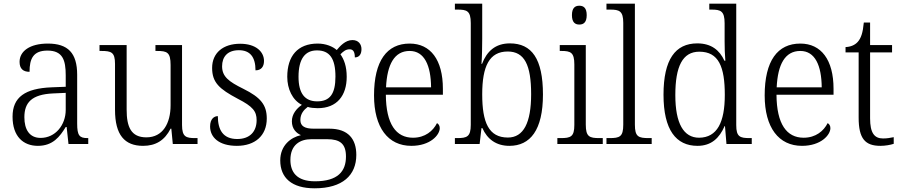

<svg xmlns="http://www.w3.org/2000/svg" viewBox="-20 -780 4883 1040"><path d="M185 10C267 10 304 -40 336 -92H341L351 0H458V-32H454C410 -32 398 -46 398 -111V-375C398 -493 348 -544 239 -544C142 -544 86 -503 86 -445C86 -408 105 -391 140 -391C140 -462 160 -506 237 -506C320 -506 336 -454 336 -372V-310L259 -307C116 -301 48 -254 48 -148C48 -40 107 10 185 10ZM200 -33C139 -33 112 -79 112 -145C112 -224 151 -269 269 -274L336 -277V-185C336 -103 280 -33 200 -33Z M755 10C824 10 872 -20 904 -83H908L916 0H1050V-32H1038C988 -32 966 -38 966 -103V-536H822V-504H830C885 -504 904 -497 904 -428V-210C904 -112 862 -36 773 -36C690 -36 666 -92 666 -186V-536H519V-504H529C583 -504 603 -497 603 -434V-185C603 -49 655 10 755 10Z M1263 10C1361 10 1425 -45 1425 -138C1425 -211 1393 -252 1298 -299C1219 -338 1183 -365 1183 -421C1183 -471 1211 -508 1274 -508C1333 -508 1364 -473 1364 -399C1394 -399 1410 -418 1410 -450C1410 -499 1367 -543 1281 -543C1189 -543 1129 -494 1129 -412C1129 -333 1168 -298 1268 -245C1350 -203 1370 -177 1370 -129C1370 -68 1334 -27 1265 -27C1187 -27 1160 -78 1160 -151C1140 -151 1118 -136 1118 -95C1118 -37 1165 10 1263 10Z M1684 240C1836 240 1910 169 1910 59C1910 -26 1867 -83 1764 -83H1679C1632 -83 1607 -96 1607 -130C1607 -164 1626 -185 1647 -201C1658 -196 1686 -194 1701 -194C1806 -194 1858 -263 1858 -364C1858 -422 1843 -459 1824 -486C1841 -503 1854 -513 1874 -513C1895 -513 1902 -496 1902 -469C1927 -469 1938 -488 1938 -514C1938 -540 1922 -563 1889 -563C1850 -563 1821 -529 1804 -509C1783 -528 1745 -544 1701 -544C1592 -544 1536 -476 1536 -364C1536 -298 1564 -238 1615 -212C1586 -192 1561 -162 1561 -123C1561 -82 1585 -59 1610 -48C1555 -36 1498 8 1498 89C1498 183 1560 240 1684 240ZM1698 -231C1632 -231 1597 -273 1597 -364C1597 -462 1633 -507 1697 -507C1765 -507 1797 -464 1797 -365C1797 -270 1766 -231 1698 -231ZM1686 202C1585 202 1553 150 1553 86C1553 4 1606 -26 1666 -26H1752C1821 -26 1854 -2 1854 68C1854 148 1810 202 1686 202Z M2208 10C2311 10 2362 -49 2362 -86C2362 -100 2355 -109 2347 -113C2326 -71 2283 -34 2217 -34C2125 -34 2071 -108 2070 -267H2379V-299C2379 -456 2312 -544 2199 -544C2076 -544 2006 -451 2006 -263C2006 -89 2082 10 2208 10ZM2315 -307H2071C2077 -431 2116 -504 2199 -504C2279 -504 2314 -425 2315 -307Z M2739 10C2852 10 2921 -75 2921 -268C2921 -462 2860 -545 2742 -545C2663 -545 2617 -502 2591 -434H2588C2591 -468 2592 -533 2592 -569V-760H2444V-728H2458C2508 -728 2530 -722 2530 -655V-104C2530 -39 2509 -32 2456 -32H2444V0H2578L2588 -86H2593C2619 -27 2667 10 2739 10ZM2731 -35C2627 -35 2592 -117 2592 -269C2592 -422 2631 -501 2730 -501C2821 -501 2857 -428 2857 -270C2857 -115 2816 -35 2731 -35Z M3118 -647C3141 -647 3158 -659 3158 -698C3158 -737 3141 -749 3118 -749C3095 -749 3078 -737 3078 -698C3078 -659 3095 -647 3118 -647ZM2999 0H3245V-32H3227C3173 -32 3153 -39 3153 -105V-536H3012V-504H3021C3071 -504 3091 -496 3091 -431V-103C3091 -39 3071 -32 3017 -32H2999Z M3265 0H3510V-32H3495C3438 -32 3419 -39 3419 -105V-760H3265V-728H3285C3334 -728 3356 -721 3356 -656V-105C3356 -39 3337 -32 3281 -32H3265Z M3758 10C3834 10 3877 -33 3905 -97H3907L3915 0H4052V-32H4041C3988 -32 3968 -39 3968 -102V-760H3822V-728H3834C3883 -728 3905 -721 3905 -654V-556C3905 -523 3906 -484 3909 -451H3904C3878 -508 3833 -545 3757 -545C3638 -545 3574 -458 3574 -267C3574 -76 3642 10 3758 10ZM3767 -34C3683 -34 3638 -111 3638 -265C3638 -420 3677 -500 3768 -500C3873 -500 3906 -418 3906 -266C3906 -118 3865 -35 3767 -34Z M4324 10C4427 10 4478 -49 4478 -86C4478 -100 4471 -109 4463 -113C4442 -71 4399 -34 4333 -34C4241 -34 4187 -108 4186 -267H4495V-299C4495 -456 4428 -544 4315 -544C4192 -544 4122 -451 4122 -263C4122 -89 4198 10 4324 10ZM4431 -307H4187C4193 -431 4232 -504 4315 -504C4395 -504 4430 -425 4431 -307Z M4749 10C4775 10 4803 5 4821 -1V-37C4801 -33 4785 -30 4763 -30C4716 -30 4693 -60 4693 -139V-496H4812V-536H4693V-658H4659C4654 -603 4644 -573 4626 -553C4610 -535 4586 -526 4560 -525V-496H4631V-143C4631 -29 4666 10 4749 10Z"/></svg>

Font: Noto Serif Georgian SemiCondensed Light
Style: Regular
Weight: 300
Width: 4
Designer: Monotype Design Team, Akaki Razmadze
Foundry: Google LLC
Version: Version 2.003